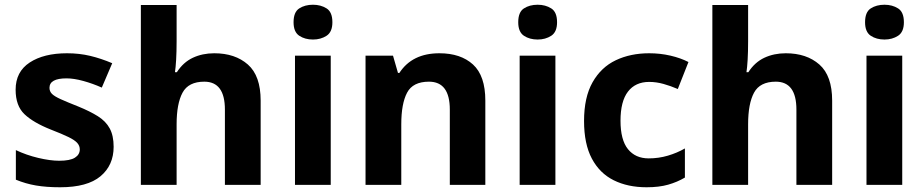

<svg xmlns="http://www.w3.org/2000/svg" viewBox="-20 -781 3905 811"><path d="M460 -161Q460 -83 404.5 -36.5Q349 10 234 10Q176 10 132 2.5Q88 -5 47 -22V-147Q91 -126 141.5 -114Q192 -102 230 -102Q276 -102 296.5 -115Q317 -128 317 -150Q317 -165 306.5 -177Q296 -189 269.5 -202Q243 -215 194 -234Q121 -263 83.5 -298.5Q46 -334 46 -402Q46 -478 105.5 -517Q165 -556 263 -556Q315 -556 361 -545Q407 -534 454 -514L410 -411Q372 -428 332 -439Q292 -450 261 -450Q189 -450 189 -410Q189 -395 199.5 -384.5Q210 -374 236.5 -362Q263 -350 311 -331Q360 -311 393.5 -290Q427 -269 443.5 -238.5Q460 -208 460 -161Z M726 -607Q726 -562 724 -528.5Q722 -495 719 -476H727Q754 -518 794.5 -537Q835 -556 885 -556Q973 -556 1027 -508.5Q1081 -461 1081 -356V0H930V-318Q930 -436 843 -436Q776 -436 751 -389.5Q726 -343 726 -256V0H575V-760H726Z M1302 -761Q1335 -761 1359.5 -745.5Q1384 -730 1384 -687Q1384 -646 1359.5 -630Q1335 -614 1302 -614Q1268 -614 1244 -630Q1220 -646 1220 -687Q1220 -730 1244 -745.5Q1268 -761 1302 -761ZM1377 -546V0H1226V-546Z M1836 -556Q1926 -556 1978 -508.5Q2030 -461 2030 -356V0H1880V-318Q1880 -436 1792 -436Q1724 -436 1699.5 -389.5Q1675 -343 1675 -256V0H1524V-546H1640L1661 -473H1667Q1721 -556 1836 -556Z M2251 -761Q2284 -761 2308.5 -745.5Q2333 -730 2333 -687Q2333 -646 2308.5 -630Q2284 -614 2251 -614Q2217 -614 2193 -630Q2169 -646 2169 -687Q2169 -730 2193 -745.5Q2217 -761 2251 -761ZM2326 -546V0H2175V-546Z M2711 10Q2632 10 2572.5 -19.5Q2513 -49 2480 -111Q2447 -173 2447 -270Q2447 -370 2483 -433.5Q2519 -497 2581 -526.5Q2643 -556 2722 -556Q2769 -556 2812 -546Q2855 -536 2888 -519L2843 -405Q2813 -418 2782.5 -426.5Q2752 -435 2722 -435Q2664 -435 2632.5 -394Q2601 -353 2601 -271Q2601 -190 2632.5 -151Q2664 -112 2720 -112Q2762 -112 2801 -123.5Q2840 -135 2873 -154V-31Q2841 -12 2802.5 -1Q2764 10 2711 10Z M3140 -607Q3140 -562 3138 -528.5Q3136 -495 3133 -476H3141Q3168 -518 3208.5 -537Q3249 -556 3299 -556Q3387 -556 3441 -508.5Q3495 -461 3495 -356V0H3344V-318Q3344 -436 3257 -436Q3190 -436 3165 -389.5Q3140 -343 3140 -256V0H2989V-760H3140Z M3716 -761Q3749 -761 3773.5 -745.5Q3798 -730 3798 -687Q3798 -646 3773.5 -630Q3749 -614 3716 -614Q3682 -614 3658 -630Q3634 -646 3634 -687Q3634 -730 3658 -745.5Q3682 -761 3716 -761ZM3791 -546V0H3640V-546Z"/></svg>

Font: Noto Sans Khmer UI
Style: Bold
Weight: 700
Designer: Danh Hong and the Monotype Design Team
Foundry: Monotype Imaging Inc.
Version: Version 2.002; ttfautohint (v1.8.4.7-5d5b)